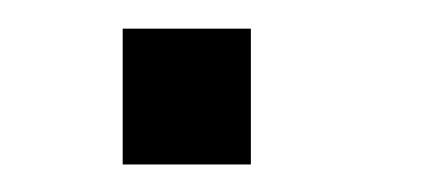

<svg xmlns="http://www.w3.org/2000/svg" viewBox="-20 -117 307 136"><path d="M157.7 -0.5V-96.7H66.9V-0.5Z"/></svg>

Font: Ride Light
Style: Regular
Weight: 300
Version: Version 3.000